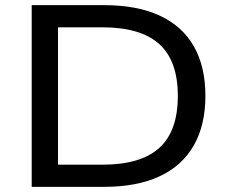

<svg xmlns="http://www.w3.org/2000/svg" viewBox="-20 -725 890 745"><path d="M103 0V-705H384Q512 -705 599.5 -664.5Q687 -624 732 -545.5Q777 -467 777 -353Q777 -239 731.5 -160Q686 -81 598.5 -40.5Q511 0 384 0ZM205 -86H377Q526 -86 598 -151Q670 -216 670 -353Q670 -489 598 -554Q526 -619 377 -619H205Z"/></svg>

Font: Nunito Sans 10pt SemiExpanded Medium
Style: Regular
Weight: 500
Width: 6
Designer: Vernon Adams
Foundry: Vernon Adams
Version: Version 3.101;gftools[0.9.27]